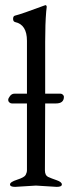

<svg xmlns="http://www.w3.org/2000/svg" viewBox="-20 -725 281 748"><path d="M198 -322H156L155 -62Q155 -42 167 -36Q180 -30 200.5 -23Q221 -16 221 -6.5Q221 3 201 3L120 -2L39 3Q19 3 19 -6.5Q19 -16 47 -25Q75 -34 80 -43.5Q85 -53 85 -62V-322H26Q21 -322 16.5 -326Q12 -330 12 -336Q12 -342 19 -351Q26 -360 36 -360H85V-566Q85 -629 39 -639Q31 -641 31 -651.5Q31 -662 38 -664Q63 -670 154 -704H155L156 -705Q162 -705 162 -698Q162 -695 160 -680Q156 -633 156 -562V-360H216Q221 -360 225 -356Q229 -352 229 -348Q229 -322 198 -322Z"/></svg>

Font: EB Garamond
Style: Regular
Weight: 400
Version: Version 0.012